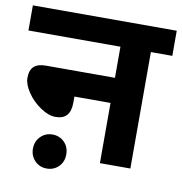

<svg xmlns="http://www.w3.org/2000/svg" viewBox="-78 -695 788 831"><g transform="rotate(10 316.0 -279.5)"><path d="M404.3 0H538.1V-511.7H632.3V-622.1H0V-511.7H404.3V-375H101.6C54.7 -375 31.2 -355.5 31.2 -309.1C31.2 -290 39.1 -269 54.7 -246.1C69.8 -223.1 89.8 -203.6 113.8 -187.5C137.7 -171.4 159.7 -163.6 179.7 -163.6C224.1 -163.6 245.6 -187.5 245.6 -238.8V-264.6H404.3ZM181.2 -86.4C160.6 -86.4 143.6 -79.6 129.4 -65.4C115.2 -51.3 107.9 -33.2 107.9 -11.7C107.9 9.8 115.2 27.8 129.4 42C143.6 56.2 160.6 63 181.2 63C201.7 63 219.2 56.2 233.4 42C247.6 27.8 254.4 9.8 254.4 -11.7C254.4 -33.2 247.6 -51.3 233.4 -65.4C219.2 -79.6 201.7 -86.4 181.2 -86.4Z"/></g></svg>

Font: Noto Reveo Sans
Style: Bold
Weight: 700
Designer: Monotype Design team
Foundry: Monotype Imaging Inc.
Version: Version 1.04